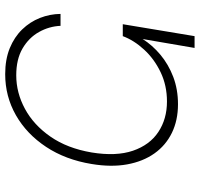

<svg xmlns="http://www.w3.org/2000/svg" viewBox="-35 -742 777 747"><g transform="rotate(-90 353.5 -368.5)"><path d="M321.3 -64.5Q259.3 -64.5 210.4 -88.1Q161.6 -111.8 130.1 -156.2Q98.6 -200.7 87.4 -262.5Q76.2 -324.2 88.9 -400.4Q105.5 -502 155.5 -577.6Q205.6 -653.3 278.8 -695.1Q352.1 -736.8 438.5 -736.8Q496.1 -736.8 539.6 -719Q583 -701.2 612.5 -670.7Q642.1 -640.1 657.2 -601.6Q672.4 -563 672.9 -521.5H626.5Q624.5 -565.9 602.5 -605.2Q580.6 -644.5 538.6 -669.2Q496.6 -693.8 434.1 -693.8Q366.2 -693.8 303.5 -659.9Q240.7 -626 195.3 -560.5Q149.9 -495.1 133.8 -400.4Q118.2 -305.2 140.6 -239.7Q163.1 -174.3 213.6 -140.9Q264.2 -107.4 332 -107.4Q394.5 -107.4 446 -132.1Q497.6 -156.7 533.9 -196.3Q570.3 -235.8 586.4 -279.3H607.9Q599.1 -240.2 575.2 -202.1Q551.3 -164.1 513.9 -132.8Q476.6 -101.6 428 -83Q379.4 -64.5 321.3 -64.5ZM540.5 0 588.4 -279.3H632.8L586.4 0Z"/></g></svg>

Font: Inter ExtraLight
Style: Italic
Weight: 250
Italic angle: -9.3988°
Designer: Rasmus Andersson
Foundry: rsms
Version: Version 4.001;git-66647c0bb